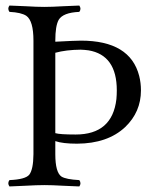

<svg xmlns="http://www.w3.org/2000/svg" viewBox="-20 -670 567 695"><path d="M180.2 -479V-188Q196.3 -183.1 253.9 -183.1Q386.7 -183.1 401.4 -311.5Q402.8 -327.1 402.8 -342.8Q402.8 -470.7 300.3 -487.8Q286.1 -489.7 272 -490.2Q219.2 -489.7 180.2 -479ZM180.2 -111.8Q180.2 -45.9 202.6 -30.8Q219.2 -20.5 267.1 -18.1Q275.4 -6.3 267.1 4.9Q244.6 4.4 209.5 2.4Q167.5 0 141.1 0Q113.8 0 70.8 2.4Q35.2 4.4 14.2 4.9Q5.9 -6.8 14.2 -18.1Q71.8 -20.5 85.9 -37.6Q100.6 -56.6 101.1 -111.8V-522.9Q101.1 -594.7 75.2 -612.8Q56.6 -625 14.2 -627Q5.9 -638.7 14.2 -649.9Q36.6 -649.4 71.8 -647.5Q113.8 -645 140.1 -645Q167.5 -645 210 -647.5Q245.6 -649.4 267.1 -649.9Q275.4 -638.2 267.1 -627Q208 -624.5 192.4 -598.1Q180.2 -576.2 180.2 -522.9V-519Q252 -522.9 272.9 -522.9Q451.2 -522.9 483.9 -395Q490.2 -370.1 490.2 -342.8Q490.2 -264.6 433.1 -210Q369.6 -150.4 258.8 -149.9Q207 -149.9 180.2 -159.2Z"/></svg>

Font: Linux Libertine Display O
Style: Regular
Weight: 400
Designer: Philipp H. Poll
Foundry: Philipp H. Poll
Version: Version 5.0.9